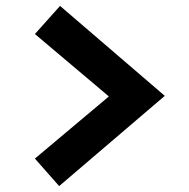

<svg xmlns="http://www.w3.org/2000/svg" viewBox="-20 -672 640 649"><path d="M183 -652 537 -348 180 -43 98 -136 348 -346 98 -557Z"/></svg>

Font: Red Hat Mono
Style: Regular
Weight: 300
Monospace: yes
Designer: Pentagram, MCKL
Foundry: Pentagram, MCKL
Version: Version 1.023